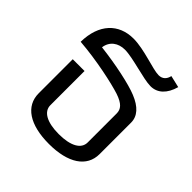

<svg xmlns="http://www.w3.org/2000/svg" viewBox="-171 -763 910 910"><g transform="rotate(45 284.5 -308.0)"><path d="M287 11C415 11 491 -39 491 -125V-336C491 -379 461 -412 404 -435C353 -456 244 -479 141 -491C147 -536 182 -560 226 -560C280 -560 386 -523 434 -523C480 -523 514 -555 530 -613L470 -627C465 -603 450 -587 424 -587C385 -587 290 -626 218 -626C119 -626 53 -559 51 -438C167 -429 294 -401 346 -384C396 -367 412 -347 412 -318V-124C412 -81 367 -55 287 -55C207 -55 162 -81 162 -124V-353H83V-125C83 -39 158 11 287 11Z"/></g></svg>

Font: TPK Tissa Web Quiz
Style: Regular
Weight: 400
Designer: Jacques Le Bailly, Suppakit Chalermlarp | Katatrad Co.,Ltd.
Foundry: Jacques Le Bailly, Cadson Demak Co.,Ltd.
Version: Version 5.000;Glyphs 3.1.2 (3151)